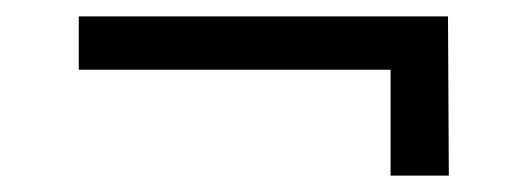

<svg xmlns="http://www.w3.org/2000/svg" viewBox="-20 -350 643 234"><path d="M456 -136V-265H76V-330H526L527 -136Z"/></svg>

Font: Rufina
Style: Regular
Weight: 400
Designer: Martin Sommaruga
Foundry: Martin Sommaruga
Version: Version 1.001